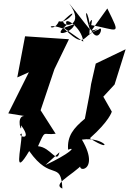

<svg xmlns="http://www.w3.org/2000/svg" viewBox="-20 -989 747 1111"><path d="M324 -108C309 -37 276 -136 200 -143C246 -244 224 -205 302 -215L215 -351L295 -589L379 -762L125 -779L80 -541L147 -571L28 -333L120 -318C69 -316 108 -203 102 -264C178 -161 67 -207 106 -216C101 -113 56 41 149 -115C276 66 332 -65 341 102C267 72 458 -2 472 -67C372 15 578 28 454 -181C586 -201 646 -94 500 -189C613 -289 627 -343 627 -343L561 -459L569 -420L643 -500L707 -704L534 -621L507 -502L498 -443L471 -302C405 -247 368 -202 374 -123C425 -143 380 -98 243 -34ZM501 -852C489 -845 530 -924 501 -816C453 -963 495 -927 503 -815C449 -880 451 -883 380 -969C475 -843 348 -822 345 -867C452 -973 376 -849 321 -866C287 -790 225 -865 341 -825L410 -849C406 -803 267 -763 366 -845C341 -904 453 -834 462 -748L336 -837C485 -694 441 -780 550 -818C588 -855 545 -702 494 -846C667 -818 684 -771 601 -940L510 -813C541 -813 588 -851 497 -792Z"/></svg>

Font: Asimov Silicon
Style: Regular
Weight: 400
Designer: Google
Version: Version 2.000980; 2014